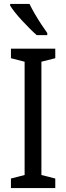

<svg xmlns="http://www.w3.org/2000/svg" viewBox="-20 -963 340 983"><path d="M263 0H36V-49L106 -67V-647L36 -665V-714H263V-665L192 -647V-67L263 -49ZM131 -943Q142 -920 158 -892.5Q174 -865 191 -839Q208 -813 222 -794V-783H168Q153 -796 133.5 -815.5Q114 -835 94 -856.5Q74 -878 58 -898Q42 -918 32 -934V-943Z"/></svg>

Font: Noto Sans Condensed
Style: Regular
Weight: 400
Width: 3
Version: Version 2.013